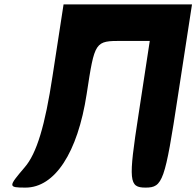

<svg xmlns="http://www.w3.org/2000/svg" viewBox="-20 -903 893 873"><path d="M219 -558C185 -333 147 -205 92 -142C17 -54 16 -50 96 -50C229 -50 333 -208 374 -475C411 -717 411 -717 536 -717H661L610 -383C563 -79 566 -50 642 -50C720 -50 730 -79 789 -467L853 -883H269Z"/></svg>

Font: Hussar Skorodowane
Style: Ky
Weight: 700
Foundry: Cannot Into Space Fonts
Version: Version 0.892